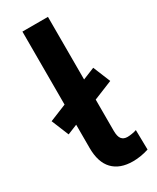

<svg xmlns="http://www.w3.org/2000/svg" viewBox="-247 -886 788 964"><g transform="rotate(-30 147.5 -404.0)"><path d="M323 -390 8 -262 -33 -362 282 -490ZM65 -151V-825H213V-165Q213 -131 224.5 -117Q236 -103 258 -103Q269 -103 284.5 -105.5Q300 -108 311 -112L313 2Q288 10 265 13.5Q242 17 221 17Q146 17 105.5 -25Q65 -67 65 -151Z"/></g></svg>

Font: Yaldevi ExtraLight
Style: Regular
Weight: 200
Designer: Sol Matas, Rajitha Manaperi, Kosala Senevirathne
Foundry: Mooniak
Version: Version 1.100